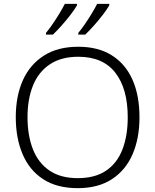

<svg xmlns="http://www.w3.org/2000/svg" viewBox="-20 -968 808 998"><path d="M705 -358Q705 -249 669 -166Q633 -83 561.5 -36.5Q490 10 384 10Q276 10 204.5 -36.5Q133 -83 97.5 -166.5Q62 -250 62 -359Q62 -468 98.5 -550Q135 -632 207.5 -678.5Q280 -725 387 -725Q490 -725 561 -680.5Q632 -636 668.5 -554Q705 -472 705 -358ZM123 -359Q123 -264 151 -192.5Q179 -121 237 -81.5Q295 -42 384 -42Q474 -42 531.5 -81Q589 -120 616.5 -191.5Q644 -263 644 -358Q644 -507 579.5 -590Q515 -673 387 -673Q298 -673 239 -633.5Q180 -594 151.5 -523.5Q123 -453 123 -359ZM548 -940Q536 -919 514.5 -891Q493 -863 468.5 -835.5Q444 -808 423 -788H387V-797Q403 -816 421.5 -843Q440 -870 457 -898Q474 -926 485 -948H548ZM380 -940Q368 -919 346.5 -891Q325 -863 300.5 -835.5Q276 -808 255 -788H219V-797Q235 -816 253.5 -843Q272 -870 289 -898Q306 -926 317 -948H380Z"/></svg>

Font: Noto Sans Lao Looped Light
Style: Regular
Weight: 300
Designer: Mark Frömberg, Ben Mitchell
Foundry: The Fontpad Ltd
Version: Version 1.002; ttfautohint (v1.8.4.7-5d5b)